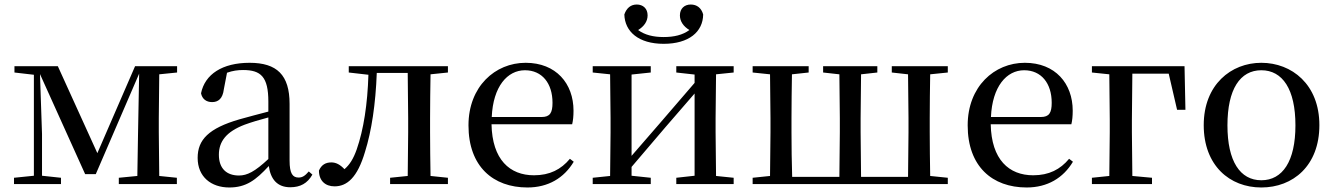

<svg xmlns="http://www.w3.org/2000/svg" viewBox="-20 -815 5907 850"><path d="M130 0H250V-28L166 -37V-222L157 -487L357 -44H404L596 -489L591 -220L588 -36L506 -28V0H763V-28L685 -36L683 -230V-292L685 -486L764 -494V-522H578L411 -137L236 -522H44V-494L130 -484V-37L42 -28V0Z M1265 14C1309 14 1341 -3 1363 -42L1347 -56C1330 -36 1318 -29 1302 -29C1276 -29 1262 -46 1262 -104V-355C1262 -483 1206 -537 1085 -537C964 -537 887 -486 870 -402C875 -377 893 -363 919 -363C946 -363 966 -378 971 -420L985 -493C1010 -502 1033 -505 1056 -505C1135 -505 1168 -475 1168 -365V-321C1126 -310 1080 -298 1041 -287C903 -247 855 -196 855 -116C855 -32 915 15 995 15C1069 15 1112 -17 1170 -80C1178 -21 1208 14 1265 14ZM1168 -111C1108 -55 1074 -38 1038 -38C984 -38 949 -68 949 -130C949 -189 982 -232 1063 -263C1093 -274 1130 -285 1168 -295Z M1784 0H1963V-28L1886 -36C1885 -92 1884 -175 1884 -230V-292C1884 -346 1885 -430 1886 -486L1963 -494V-522H1524V-494L1611 -484C1607 -354 1590 -242 1559 -153C1544 -111 1528 -86 1505 -66C1486 -86 1468 -96 1447 -96C1421 -96 1403 -85 1392 -60C1392 -15 1420 10 1461 10C1516 10 1562 -28 1596 -143C1625 -235 1643 -355 1648 -492H1785L1787 -292V-230L1785 -36L1707 -28V0Z M2315 15C2407 15 2477 -27 2520 -99L2503 -112C2464 -65 2414 -39 2344 -39C2237 -39 2159 -108 2156 -265H2513C2517 -281 2519 -301 2519 -325C2519 -445 2442 -537 2307 -537C2172 -537 2054 -432 2054 -260C2054 -78 2163 15 2315 15ZM2157 -297C2163 -432 2226 -504 2304 -504C2380 -504 2426 -446 2426 -360C2426 -316 2415 -297 2378 -297Z M2918 -621C3030 -621 3092 -674 3093 -751C3085 -780 3065 -795 3038 -795C3010 -795 2990 -777 2990 -747C2990 -720 3006 -698 3032 -682C3002 -660 2964 -651 2918 -651C2873 -651 2835 -660 2805 -682C2831 -698 2847 -720 2847 -747C2847 -777 2827 -795 2799 -795C2773 -795 2754 -780 2744 -751C2746 -675 2807 -621 2918 -621ZM2974 -494 3055 -485V-448L2900 -268L2776 -125V-485L2861 -494V-522H2604V-494L2681 -486L2683 -292V-230L2681 -36L2604 -28V0H2861V-28L2776 -37V-76L2926 -252L3055 -401V-37L2974 -28V0H3228V-28L3150 -36L3148 -230V-292L3150 -486L3228 -494V-522H2974Z M3439 0H4176V-28L4098 -36C4097 -92 4096 -175 4096 -230V-292C4096 -346 4097 -430 4098 -486L4176 -494V-522H3928V-494L4000 -486L4002 -292V-230L4000 -32H3792L3790 -230V-292L3792 -486L3864 -494V-522H3624V-494L3696 -486L3698 -292V-230L3696 -32H3487C3485 -88 3484 -174 3484 -230V-292C3484 -346 3485 -430 3486 -486L3560 -494V-522H3312V-494L3389 -486L3391 -292V-230L3389 -36L3312 -28V0Z M4525 15C4617 15 4687 -27 4730 -99L4713 -112C4674 -65 4624 -39 4554 -39C4447 -39 4369 -108 4366 -265H4723C4727 -281 4729 -301 4729 -325C4729 -445 4652 -537 4517 -537C4382 -537 4264 -432 4264 -260C4264 -78 4373 15 4525 15ZM4367 -297C4373 -432 4436 -504 4514 -504C4590 -504 4636 -446 4636 -360C4636 -316 4625 -297 4588 -297Z M4814 -494 4891 -486 4893 -284V-230L4891 -36L4814 -28V0H5080V-28L4993 -36L4991 -230V-284L4993 -489H5154L5191 -329H5228L5224 -522H4814Z M5564 15C5704 15 5821 -81 5821 -261C5821 -441 5699 -537 5564 -537C5430 -537 5309 -440 5309 -261C5309 -82 5424 15 5564 15ZM5564 -17C5470 -17 5414 -101 5414 -260C5414 -420 5470 -504 5564 -504C5658 -504 5715 -420 5715 -260C5715 -101 5658 -17 5564 -17Z"/></svg>

Font: Source Han Serif SC Medium
Style: Regular
Weight: 500
Designer: Ryoko NISHIZUKA 西塚涼子 (kana & ideographs); Frank Grießhammer (Latin, Greek & Cyrillic); Wenlong ZHANG 张文龙 (bopomofo); San
Foundry: Adobe
Version: Version 2.003;hotconv 1.1.1;makeotfexe 2.6.0